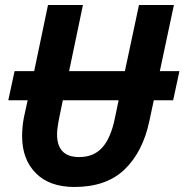

<svg xmlns="http://www.w3.org/2000/svg" viewBox="-20 -734 734 764"><path d="M68 -192Q68 -230 75 -266L90 -335H13L38 -451H116L171 -714H310L255 -451H477L533 -714H672L616 -451H694L669 -335H592L574 -251Q548 -129 475.5 -59.5Q403 10 276 10Q177 10 122.5 -45Q68 -100 68 -192ZM437 -263 452 -335H230L216 -267Q207 -222 207 -200Q207 -109 295 -109Q353 -109 387 -147Q421 -185 437 -263Z"/></svg>

Font: Noto Sans Display
Style: Bold Italic
Weight: 700
Italic angle: -12°
Designer: Monotype Design team
Foundry: Monotype Imaging Inc.
Version: Version 1.000